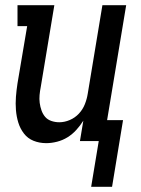

<svg xmlns="http://www.w3.org/2000/svg" viewBox="-20 -540 540 735"><path d="M329 175 358 0H286L299 -78Q287 -59 272 -42.5Q257 -26 238.5 -14.5Q220 -3 198.5 2.5Q177 8 157 8Q131 8 108.5 -1Q86 -10 71.5 -29Q57 -48 50 -71Q43 -94 41 -119Q39 -144 41 -169.5Q43 -195 47 -221L84 -440H47V-520H188L136 -207Q133 -192 131.5 -176.5Q130 -161 132 -146Q134 -131 139 -117Q144 -103 153 -92.5Q162 -82 176.5 -77Q191 -72 207 -72Q227 -72 247 -80.5Q267 -89 282 -105Q297 -121 305 -141.5Q313 -162 316 -182L372 -520H463L390 -80H451L409 175Z"/></svg>

Font: Iosevka Curly Slab Medium
Style: Italic
Weight: 500
Italic angle: -9°
Monospace: yes
Designer: Belleve Invis
Foundry: Belleve Invis
Version: Version 22.1.2; ttfautohint (v1.8.4)